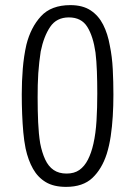

<svg xmlns="http://www.w3.org/2000/svg" viewBox="-20 -726 528 750"><path d="M238 4Q190 4 159 -14.5Q128 -33 109 -66.5Q90 -100 80 -146Q74 -176 71 -209.5Q68 -243 66.5 -280.5Q65 -318 65 -358Q65 -383 66 -408Q67 -433 69 -457.5Q71 -482 74.5 -505.5Q78 -529 83 -551Q100 -619 140 -662.5Q180 -706 255 -706Q303 -706 334 -685.5Q365 -665 383 -629.5Q401 -594 409 -548Q418 -505 420.5 -455.5Q423 -406 423 -356Q423 -313 420.5 -272Q418 -231 412.5 -194Q407 -157 397 -125Q378 -66 341 -31Q304 4 238 4ZM240 -48Q270 -48 290 -62Q310 -76 323.5 -102.5Q337 -129 345 -165Q354 -205 357 -254.5Q360 -304 360 -361Q360 -407 358.5 -447.5Q357 -488 353 -521Q344 -584 321 -621Q298 -658 249 -658Q201 -658 176 -621Q151 -584 139 -525Q136 -505 133.5 -483.5Q131 -462 129.5 -439.5Q128 -417 127.5 -393.5Q127 -370 127 -346Q127 -294 129 -248.5Q131 -203 137 -166Q144 -130 156.5 -103Q169 -76 189.5 -62Q210 -48 240 -48Z"/></svg>

Font: Truculenta Light
Style: Regular
Weight: 300
Version: Version 1.002